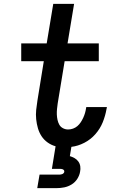

<svg xmlns="http://www.w3.org/2000/svg" viewBox="-20 -755 640 995"><path d="M173 220 185 150H285Q289 150 293.5 149.5Q298 149 302 147.5Q306 146 309.5 142.5Q313 139 313 135Q314 131 311.5 127.5Q309 124 305.5 122.5Q302 121 298 120.5Q294 120 290 120H249L268 3Q246 -3 227 -16.5Q208 -30 195.5 -49Q183 -68 176.5 -90.5Q170 -113 167.5 -137Q165 -161 167.5 -185.5Q170 -210 174 -234L207 -438H90V-530H222L256 -735H364L330 -530H492V-438H315L279 -219Q277 -205 275.5 -190.5Q274 -176 274.5 -162Q275 -148 278 -134Q281 -120 287.5 -108.5Q294 -97 306.5 -90.5Q319 -84 333 -84Q346 -84 358.5 -88.5Q371 -93 381 -101.5Q391 -110 398.5 -121.5Q406 -133 411.5 -145Q417 -157 420.5 -169Q424 -181 426 -194Q426 -195 426.5 -196.5Q427 -198 427 -200H534Q533 -197 533 -194.5Q533 -192 532 -190Q526 -155 512.5 -121.5Q499 -88 474.5 -60Q450 -32 417 -15Q384 2 350 6L342 54Q355 58 366.5 64.5Q378 71 386 82Q394 93 396 107Q398 121 395 135Q392 154 380.5 172Q369 190 351 201Q333 212 313 216Q293 220 273 220Z"/></svg>

Font: Iosevka Curly Slab SmBdExObl
Style: Regular
Weight: 600
Width: 7
Italic angle: -9°
Monospace: yes
Designer: Belleve Invis
Foundry: Belleve Invis
Version: Version 11.1.0; ttfautohint (v1.8.3)